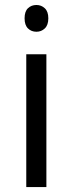

<svg xmlns="http://www.w3.org/2000/svg" viewBox="-20 -754 293 774"><path d="M167 0H85.9V-535.2H167ZM79.1 -680.2Q79.1 -708 92.8 -720.9Q106.4 -733.9 127 -733.9Q146.5 -733.9 160.6 -720.7Q174.8 -707.5 174.8 -680.2Q174.8 -652.8 160.6 -639.4Q146.5 -626 127 -626Q106.4 -626 92.8 -639.4Q79.1 -652.8 79.1 -680.2Z"/></svg>

Font: f04293028
Style: Regular
Weight: 400
Foundry: Ascender Corporation
Version: Version 1.10